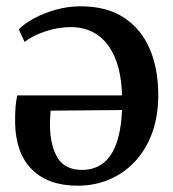

<svg xmlns="http://www.w3.org/2000/svg" viewBox="-20 -577 549 609"><path d="M226.5 12Q133.5 12 82 -38.8Q30.5 -89.5 28 -184Q27.5 -214.5 29.2 -236.5Q31 -258.5 34.5 -274.5H367Q366 -321.5 355.8 -361.2Q345.5 -401 325.2 -430Q305 -459 274.8 -475Q244.5 -491 204 -491Q163.5 -491 122 -476.8Q80.5 -462.5 58 -444L39.5 -484Q57 -502 88 -518.8Q119 -535.5 157.2 -546.2Q195.5 -557 235.5 -557Q318.5 -557 373 -521.2Q427.5 -485.5 454.8 -422.2Q482 -359 482 -275Q482 -209 462.8 -156Q443.5 -103 408.8 -65.5Q374 -28 327.5 -8Q281 12 226.5 12ZM241 -38Q268 -38 290.2 -48.8Q312.5 -59.5 329 -82.2Q345.5 -105 355.2 -141.2Q365 -177.5 367 -228L140.5 -226Q139.5 -214.5 139 -201.5Q138.5 -188.5 138.5 -180.5Q139 -116.5 162.2 -77.2Q185.5 -38 241 -38Z"/></svg>

Font: Merriweather 48pt Medium
Style: Regular
Weight: 500
Version: Version 2.100